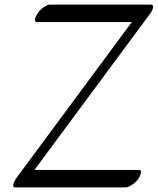

<svg xmlns="http://www.w3.org/2000/svg" viewBox="-20 -778 687 836"><path d="M134 -701Q137 -710 146 -723Q155 -736 171 -747Q187 -758 198 -758H636Q651 -758 645 -739Q642 -730 634 -719L130 -38H584Q599 -38 592 -19Q584 6 561.5 22Q539 38 528 38H48Q30 38 42 13Q45 6 50 -1L554 -682H142Q128 -682 134 -701Z"/></svg>

Font: Kavivanar
Style: Regular
Weight: 400
Designer: Tharique Azeez
Foundry: Tharique Azeez
Version: Version 1.88